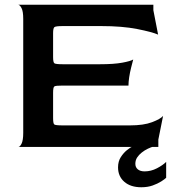

<svg xmlns="http://www.w3.org/2000/svg" viewBox="-20 -620 728 810"><path d="M57 0Q64 0 71 -14Q78 -28 78 -60V-540Q78 -572 71 -585.5Q64 -599 57 -600H627V-577L647 -474Q622 -485 559 -497.5Q496 -510 407 -510H245Q215 -510 209.5 -505.5Q204 -501 204 -480V-379Q204 -357 209.5 -353Q215 -349 244 -349H402Q460 -349 495.5 -355.5Q531 -362 542 -369Q538 -354 533 -334Q528 -314 525 -294Q522 -274 522 -259H244Q215 -259 209.5 -255.5Q204 -252 204 -229V-122Q204 -99 209 -95Q214 -91 244 -91H528Q586 -91 621.5 -104.5Q657 -118 668 -131L648 -31V0ZM576 170Q531 170 504.5 147Q478 124 478 86Q478 61 489.5 43Q501 25 516 13Q531 1 541 -3H631Q617 1 603.5 7.5Q590 14 578 23.5Q566 33 558.5 44.5Q551 56 551 71Q551 86 561.5 94.5Q572 103 590 103Q617 103 642 90Q667 77 681 63V130Q675 136 660 145.5Q645 155 624 162.5Q603 170 576 170Z"/></svg>

Font: Red Rose Medium
Style: Regular
Weight: 500
Designer: Jaikishan Patel
Version: Version 2.000